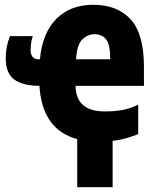

<svg xmlns="http://www.w3.org/2000/svg" viewBox="-20 -583 640 803"><path d="M375 -440Q406 -440 423.5 -419Q441 -398 441 -335H298Q302 -398 325 -419Q348 -440 375 -440ZM451 200V6Q485 2 511.5 -6Q538 -14 558 -22V-145Q526 -130 494.5 -123.5Q463 -117 419 -117Q297 -117 296 -224H582V-303Q582 -442 526 -502.5Q470 -563 370 -563Q274 -563 215.5 -504Q157 -445 147 -335H142Q108 -335 108 -375Q108 -384 109.5 -398.5Q111 -413 117 -432H22Q4 -389 4 -340Q4 -275 41 -249.5Q78 -224 145 -224Q156 -41 303 -1V200Z"/></svg>

Font: Noto Sans Mono UI ExtraBold
Style: Regular
Weight: 800
Designer: Monotype Design team
Foundry: Monotype Imaging Inc.
Version: 1.000